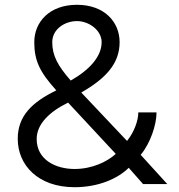

<svg xmlns="http://www.w3.org/2000/svg" viewBox="-20 -768 748 801"><path d="M291 13C391 13 472 -23 517 -68L577 0H678L567 -122C607 -170 633 -247 633 -299H557C557 -264 539 -216 510 -180L319 -382C422 -441 479 -503 479 -592C479 -676 416 -748 301 -748C186 -748 123 -676 123 -592C123 -515 146 -467 215 -391C112 -341 54 -283 54 -189C54 -79 139 13 291 13ZM133 -188C133 -251 187 -302 264 -340L463 -126C428 -94 365 -63 291 -63C213 -63 133 -101 133 -188ZM198 -592C198 -647 251 -680 301 -680C351 -680 404 -642 404 -592C404 -532 353 -476 275 -432C220 -495 198 -537 198 -592Z"/></svg>

Font: Kreadon Medium
Style: Regular
Weight: 500
Designer: kohakuno
Foundry: StudioGnu
Version: Version 1.000;Glyphs 3.1.2 (3151)